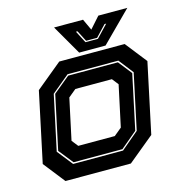

<svg xmlns="http://www.w3.org/2000/svg" viewBox="-104 -792 836 886"><g transform="rotate(-15 314.0 -349.0)"><path d="M100.5 0 19.5 -103 90.5 -437 215.5 -540H528L609 -437L538 -103L413 0ZM155 -67H393.5L478 -138.5L534.5 -403.5L480 -473.5H237.5L152.5 -403L96.5 -141ZM159 -74 104 -143 159 -401 238.5 -466.5H476L527 -401.5L471.5 -140.5L392.5 -74ZM199.5 -141.5H374L411 -172L453 -368L429 -398.5H254.5L217.5 -368L175.5 -172ZM315 -556 233 -698H371.5L396.5 -644L444.5 -698H583L441 -556ZM355.5 -595H415L470 -653H462L412.5 -600.5H360L333 -653H325.5Z"/></g></svg>

Font: Tourney ExtraBold
Style: Italic
Weight: 800
Italic angle: -12°
Version: Version 1.015